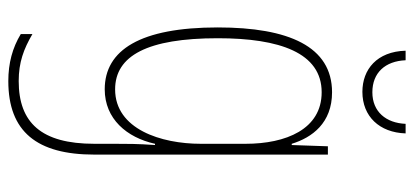

<svg xmlns="http://www.w3.org/2000/svg" viewBox="-287 -467 996 462"><g transform="rotate(90 211.0 -236.0)"><path d="M301 -714H278C276 -667 249 -634 202 -634C155 -634 127 -665 125 -714H102C104 -645 147 -610 201 -610C260 -610 299 -651 301 -714ZM202 -537C92 -537 46 -433 46 -262C46 -76 100 10 195 10C266 10 311 -43 326 -111H329C326 -70 326 -43 326 -12V35C326 163 275 217 175 217C130 217 98 205 62 184V212C95 232 132 242 175 242C297 242 352 173 352 35V-527H332L329 -440H326C311 -489 276 -537 202 -537ZM202 -512C291 -512 326 -426 326 -329V-221C326 -126 291 -15 195 -15C114 -15 72 -93 72 -262C72 -411 107 -512 202 -512Z"/></g></svg>

Font: Noto Sans Devanagari UI ExtraCondensed Thin
Style: Regular
Weight: 100
Width: 2
Designer: Jelle Bosma - Monotype Design Team
Foundry: Monotype Imaging Inc.
Version: Version 2.004